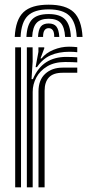

<svg xmlns="http://www.w3.org/2000/svg" viewBox="-20 -803 374 823"><path d="M95.1 0V-600H119.8L120 -540L115.2 -463.9H121Q142.1 -513.2 178 -536.2Q213.8 -559.1 264.2 -559.1Q277.4 -559.1 291.2 -558.5Q305 -558 311.2 -557.3V-535.6Q303.8 -536.2 288.7 -536.7Q273.5 -537.2 259.5 -537.2Q213.7 -537.2 182.6 -518.7Q151.5 -500.2 135.8 -471Q120.1 -441.7 120.1 -409.2V0ZM45.1 0V-600H70.1V0ZM145 0V-411.4Q145 -460.3 173.9 -486.7Q202.8 -513.1 248.2 -513.1Q264.2 -513.1 280.4 -513.1Q296.7 -513.1 311.2 -513.1V-491.1Q296.8 -491.3 279.9 -491.2Q262.9 -491.1 248.2 -491.1Q208.5 -491.1 189.9 -471.4Q171.2 -451.6 171.2 -414V0ZM132.5 -515.1 144.7 -580.7V-600H169.6L169.9 -595.9L153.6 -552.7H158.2Q176.8 -576.2 209.3 -589.5Q241.8 -602.9 275.6 -602.9Q283.5 -602.9 292.9 -602.4Q302.3 -601.9 311.2 -600.8V-579.1Q303.8 -580.1 295.4 -580.6Q287 -581.1 277.4 -581.1Q231.7 -581.1 197.1 -566Q162.5 -550.9 138.4 -515.1ZM188.5 -782.9Q262.2 -782.9 296 -750.8Q329.7 -718.8 333.8 -644.7H308.9Q305.5 -708.1 277.5 -735.4Q249.5 -762.8 188.5 -762.8Q127.2 -762.8 99.2 -735.4Q71.2 -708.1 68.2 -644.7H43.2Q46.8 -718.8 80.6 -750.8Q114.3 -782.9 188.5 -782.9ZM188.5 -742.7Q236.8 -742.7 259 -720Q281.2 -697.2 283.9 -644.7H259.1Q256.8 -686.3 240.5 -704.4Q224.1 -722.6 188.5 -722.6Q152.8 -722.6 136.4 -704.4Q120 -686.3 117.9 -644.7H93.2Q95.7 -697.2 117.8 -720Q139.9 -742.7 188.5 -742.7ZM188.5 -702.4Q211.2 -702.4 221.8 -689.1Q232.4 -675.7 234.2 -644.7H212.4Q212.7 -664.7 206.3 -673.5Q199.9 -682.3 188.5 -682.3Q177.4 -682.3 171 -673.5Q164.6 -664.7 164.6 -644.7H142.9Q144.4 -675.7 154.9 -689.1Q165.5 -702.4 188.5 -702.4Z"/></svg>

Font: Big Shoulders Inline Display SC Thin
Style: Regular
Weight: 100
Designer: Patric King
Foundry: XO Type Co
Version: Version 2.002